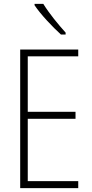

<svg xmlns="http://www.w3.org/2000/svg" viewBox="-20 -969 475 989"><path d="M203 -949H158V-942C190 -894 251 -830 294 -791H318V-801C280 -843 234 -899 203 -949ZM383 0V-36H123V-357H369V-393H123V-679H383V-714H84V0Z"/></svg>

Font: Noto Sans Condensed ExtraLight
Style: Regular
Weight: 200
Width: 3
Designer: Monotype Design Team
Foundry: Monotype Imaging Inc.
Version: Version 2.013